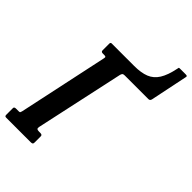

<svg xmlns="http://www.w3.org/2000/svg" viewBox="-303 -1032 1133 1133"><g transform="rotate(45 263.5 -465.0)"><path d="M124.5 -671H113.5Q100 -671 100 -683.5V-739Q100 -750 109 -750H297Q354.5 -750 392 -765Q429.5 -780 452.5 -816.8Q475.5 -853.5 488.5 -918Q490 -925 490.5 -927.5Q491 -930 498.5 -930H545.5Q552.5 -930 556.8 -928.5Q561 -927 559.5 -920L511 -685.5Q508 -671 494.5 -671H296.5Q285 -671 281 -666Q277 -661 275 -652.5L155 -99Q152.5 -87.5 157 -83.2Q161.5 -79 174 -79H184Q191.5 -79 196.2 -76.5Q201 -74 201 -66V-15Q201 -5.5 196.5 -2.8Q192 0 183 0H-19Q-26.5 0 -29.8 -2.2Q-33 -4.5 -33 -13V-68.5Q-33 -79 -18 -79H5.5Q13.5 -79 15.2 -82.5Q17 -86 19 -94L139 -656Q141.5 -666 138 -668.5Q134.5 -671 124.5 -671Z"/></g></svg>

Font: Besley* Condensed Semi
Style: Italic
Weight: 600
Width: 3
Italic angle: -13°
Designer: Owen Earl
Foundry: indestructible type*
Version: Version 3.000; ttfautohint (v1.8.3)